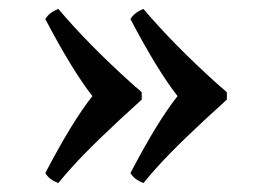

<svg xmlns="http://www.w3.org/2000/svg" viewBox="-20 -427 595 424"><path d="M481 -223.1V-207Q377.4 -113.8 327.6 -58.6Q312 -41.5 296.9 -22.9Q276.4 -30.3 268.1 -44.9Q328.1 -159.7 372.1 -214.8Q327.6 -271.5 268.1 -384.8Q276.4 -399.4 296.9 -407.2Q362.8 -329.1 460.4 -241.2L461.4 -240.7L462.4 -239.7L463.4 -238.8L464.4 -237.8L465.3 -236.8L466.3 -235.8L467.8 -234.9Q477.1 -227.1 481 -223.1ZM293 -223.1V-207Q189.5 -113.8 139.6 -58.6Q124 -41.5 108.9 -22.9Q88.4 -30.3 80.1 -44.9Q140.1 -159.7 184.1 -214.8Q139.6 -271.5 80.1 -384.8Q88.4 -399.4 108.9 -407.2Q174.8 -329.1 272.5 -241.2L273.4 -240.7L274.4 -239.7L275.4 -238.8L276.4 -237.8L277.3 -236.8L278.3 -235.8L279.8 -234.9Q289.1 -227.1 293 -223.1Z"/></svg>

Font: Linux Libertine O
Style: Bold
Weight: 700
Designer: Philipp H. Poll
Foundry: Philipp H. Poll
Version: Version 5.0.0